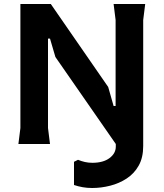

<svg xmlns="http://www.w3.org/2000/svg" viewBox="-20 -720 818 960"><path d="M72 0 82 -80V-700H234L521 -285L548 -190H558V-620L548 -700H706L696 -620V0H559L257 -435L230 -527H220V-80L230 0ZM370 79Q387 86 404.5 90Q422 94 442 94Q496 94 527.5 70.5Q559 47 559 13V-30H696V10Q696 68 673.5 108Q651 148 613.5 172.5Q576 197 531 208.5Q486 220 441 220Q415 220 393 216Q371 212 350 205V89Z"/></svg>

Font: AR One Sans
Style: Bold
Weight: 700
Designer: Niteesh Yadav
Foundry: Niteesh Yadav
Version: Version 1.001;gftools[0.9.33]